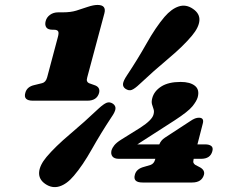

<svg xmlns="http://www.w3.org/2000/svg" viewBox="-20 -740 942 778"><path d="M193.5 -619.5Q174 -619.5 167.5 -629.2Q161 -639 165 -654.5Q169 -670 182.8 -680Q196.5 -690 216 -690H234.5Q266.5 -690 289.2 -697Q312 -704 335 -712Q359 -720 375 -720Q412 -720 403 -686L333.5 -426.5Q330.5 -416 332.8 -410.8Q335 -405.5 340.5 -403L361.5 -395.5Q387.5 -387.5 381.5 -363.5Q372.5 -332 334 -332H113.5Q73.5 -332 82.5 -363.5Q89 -389 120 -395.5L150.5 -403Q165.5 -406.5 171 -426.5L214 -588Q219.5 -607 215.5 -613.2Q211.5 -619.5 198.5 -619.5ZM548.5 -222.5Q596.5 -253.5 602 -276Q605.5 -288.5 602.2 -297.8Q599 -307 596 -317.2Q593 -327.5 597 -342.5Q604.5 -371 633.5 -389.5Q662.5 -408 712 -408Q750.5 -408 770 -392.2Q789.5 -376.5 781 -345.5Q776.5 -330 759.5 -309Q742.5 -288 688 -252.5L536.5 -155H625.5Q632.5 -172 648 -182L747.5 -247Q762 -257 770.2 -260Q778.5 -263 786 -263Q808.5 -263 801.5 -238.5L780 -155H811Q827.5 -155 836 -148.5Q844.5 -142 840.5 -127.5Q832.5 -96.5 795 -96.5H765L764.5 -95Q762 -84.5 764.2 -79.8Q766.5 -75 772 -71.5L786.5 -64Q811.5 -52 806.5 -32Q797.5 -0.5 758.5 -0.5H557.5Q517.5 -0.5 526.5 -32Q532.5 -56 564 -64L589.5 -71.5Q604.5 -76.5 609 -95L609.5 -96.5H461.5Q443 -96.5 435.5 -106.2Q428 -116 432 -131.5Q434.5 -140 443 -151Q451.5 -162 471.5 -174.5ZM545 -398.5Q526 -380.5 514 -375.8Q502 -371 488 -380.5Q477 -388.5 478.5 -400.8Q480 -413 494 -434Q537 -498.5 573.8 -563.8Q610.5 -629 646.5 -671.5Q675 -704.5 704.5 -714Q734 -723.5 762 -704Q790 -685 788 -657Q786 -629 757.5 -595Q722 -552.5 662.8 -503Q603.5 -453.5 545 -398.5ZM380 -300.5Q399.5 -318.5 412 -323.5Q424.5 -328.5 438 -319.5Q449.5 -311 447.8 -298.2Q446 -285.5 431.5 -265Q388.5 -200 351.8 -134.8Q315 -69.5 279.5 -28Q251 6 221 15.2Q191 24.5 163 5Q136.5 -13.5 138.5 -42Q140.5 -70.5 168.5 -104Q204 -146 263.2 -196Q322.5 -246 380 -300.5Z"/></svg>

Font: Fraunces 9pt SuperSoft Black
Style: Italic
Weight: 900
Italic angle: -16°
Version: Version 1.000;[0bf87f6ff]